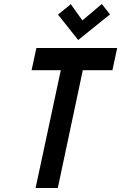

<svg xmlns="http://www.w3.org/2000/svg" viewBox="-20 -940 606 960"><path d="M530 -868 489 -920 392 -838 334 -919 270 -867 371 -740ZM394 -589H542L566 -700H162L138 -589H284L158 0H269Z"/></svg>

Font: Advent Pro
Style: Bold Italic
Weight: 700
Italic angle: -12°
Designer: VivaRado, Andreas Kalpakidis
Foundry: VivaRado, Andreas Kalpakidis
Version: Version 3.000